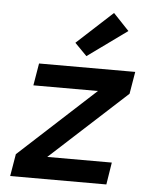

<svg xmlns="http://www.w3.org/2000/svg" viewBox="-54 -824 709 871"><g transform="rotate(5 300.0 -389.0)"><path d="M25 0 42 -101 388 -419H94L111 -520H549L532 -419L185 -101H479L463 0ZM322 -572 267 -628 430 -778 502 -702Z"/></g></svg>

Font: Zed Sans Extended
Style: Bold Italic
Weight: 700
Width: 7
Italic angle: -9°
Designer: Belleve Invis
Foundry: Belleve Invis
Version: Version 1.0.0; ttfautohint (v1.8.4)